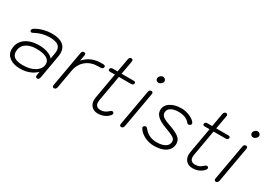

<svg xmlns="http://www.w3.org/2000/svg" viewBox="-12 -1401 2904 2110"><g transform="rotate(30 1440.0 -345.5)"><path d="M36 -128Q36 -216 102 -267Q168 -318 281 -318Q340 -318 389.5 -300Q439 -282 458 -254L471 -327Q474 -344 474 -358Q474 -407 440 -429.5Q406 -452 333 -452Q241 -452 154 -405Q140 -397 133 -397Q114 -397 114 -416Q114 -431 124 -438Q162 -466 221 -483Q280 -500 339 -500Q429 -500 476.5 -463Q524 -426 524 -357Q524 -341 521 -323L468 -22Q464 -5 457.5 2.5Q451 10 439 10Q427 10 421.5 1.5Q416 -7 418 -22L426 -67Q346 10 220 10Q137 10 86.5 -27.5Q36 -65 36 -128ZM444 -177Q444 -222 399.5 -246Q355 -270 272 -270Q186 -270 137.5 -232.5Q89 -195 89 -129Q89 -38 229 -38Q291 -38 340 -56Q389 -74 416.5 -105.5Q444 -137 444 -177Z M632 -11Q632 -18 633 -22L712 -468Q717 -500 742 -500Q764 -500 764 -477L763 -468L750 -397Q794 -445 846.5 -467.5Q899 -490 964 -490H990Q1018 -490 1018 -471Q1018 -457 1008.5 -449.5Q999 -442 982 -442H956Q864 -442 802.5 -392Q741 -342 725 -255L684 -22Q678 10 652 10Q632 10 632 -11Z M1395 -483Q1395 -455 1360 -455H1209L1151 -126Q1149 -117 1149 -100Q1149 -38 1216 -38Q1243 -38 1265.5 -48Q1288 -58 1311 -80Q1324 -93 1336 -93Q1344 -93 1350.5 -86.5Q1357 -80 1357 -72Q1357 -60 1346 -49Q1321 -20 1285.5 -5Q1250 10 1207 10Q1158 10 1128 -20.5Q1098 -51 1098 -101Q1098 -115 1101 -130L1158 -455H1100Q1086 -455 1079.5 -459Q1073 -463 1073 -472Q1073 -500 1108 -500H1166L1196 -669Q1202 -701 1227 -701Q1237 -701 1242.5 -695Q1248 -689 1248 -679Q1248 -672 1247 -669L1217 -500H1368Q1395 -500 1395 -483Z M1580 -652Q1580 -670 1596 -685Q1612 -700 1630 -700Q1645 -700 1656.5 -689Q1668 -678 1668 -664Q1668 -647 1651 -631.5Q1634 -616 1616 -616Q1601 -616 1590.5 -626.5Q1580 -637 1580 -652ZM1485 -13 1486 -22 1565 -468Q1570 -500 1595 -500Q1617 -500 1617 -480Q1617 -472 1616 -468L1537 -22Q1531 10 1505 10Q1485 10 1485 -13Z M1714 -94Q1710 -99 1710 -107Q1710 -121 1726 -128Q1733 -132 1739 -132Q1750 -132 1764 -115Q1823 -40 1925 -40Q1994 -40 2033 -64Q2072 -88 2072 -131Q2072 -152 2061.5 -165Q2051 -178 2022 -192Q1993 -206 1928 -230Q1855 -257 1819.5 -290.5Q1784 -324 1784 -367Q1784 -427 1838.5 -463.5Q1893 -500 1980 -500Q2031 -500 2084 -478Q2137 -456 2159 -423Q2163 -415 2163 -411Q2163 -396 2146 -387Q2136 -383 2131 -383Q2120 -383 2111 -395Q2066 -451 1972 -451Q1911 -451 1875 -429Q1839 -407 1839 -367Q1839 -338 1863.5 -318Q1888 -298 1958 -274Q2050 -242 2087 -211Q2124 -180 2124 -136Q2124 -68 2069.5 -29.5Q2015 9 1919 9Q1855 9 1799 -19Q1743 -47 1714 -94Z M2596 -483Q2596 -455 2561 -455H2410L2352 -126Q2350 -117 2350 -100Q2350 -38 2417 -38Q2444 -38 2466.5 -48Q2489 -58 2512 -80Q2525 -93 2537 -93Q2545 -93 2551.5 -86.5Q2558 -80 2558 -72Q2558 -60 2547 -49Q2522 -20 2486.5 -5Q2451 10 2408 10Q2359 10 2329 -20.5Q2299 -51 2299 -101Q2299 -115 2302 -130L2359 -455H2301Q2287 -455 2280.5 -459Q2274 -463 2274 -472Q2274 -500 2309 -500H2367L2397 -669Q2403 -701 2428 -701Q2438 -701 2443.5 -695Q2449 -689 2449 -679Q2449 -672 2448 -669L2418 -500H2569Q2596 -500 2596 -483Z M2781 -652Q2781 -670 2797 -685Q2813 -700 2831 -700Q2846 -700 2857.5 -689Q2869 -678 2869 -664Q2869 -647 2852 -631.5Q2835 -616 2817 -616Q2802 -616 2791.5 -626.5Q2781 -637 2781 -652ZM2686 -13 2687 -22 2766 -468Q2771 -500 2796 -500Q2818 -500 2818 -480Q2818 -472 2817 -468L2738 -22Q2732 10 2706 10Q2686 10 2686 -13Z"/></g></svg>

Font: Kodchasan ExtraLight
Style: Italic
Weight: 275
Italic angle: -10°
Version: Version 1.000; ttfautohint (v1.6)